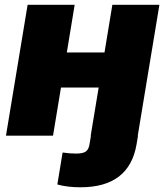

<svg xmlns="http://www.w3.org/2000/svg" viewBox="-20 -566 690 801"><path d="M315.9 215.3Q260.3 215.3 219.2 203.6L241.2 70.3Q255.4 72.3 269 73.5Q282.7 74.7 296.9 74.7Q325.7 74.7 337.9 66.2Q350.1 57.6 353.5 35.6L359.4 0H358.4L391.6 -200.7H234.4L201.2 0H4.9L95.2 -545.9H291.5L258.8 -347.2H416L448.7 -545.9H645L554.7 0H555.7L549.8 35.6Q519.5 215.3 315.9 215.3Z"/></svg>

Font: Inter Black
Style: Italic
Weight: 900
Italic angle: -9.39999°
Designer: Rasmus Andersson
Foundry: rsms
Version: Version 4.000;git-a52131595